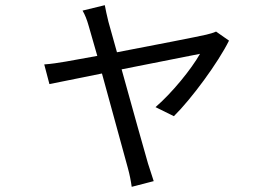

<svg xmlns="http://www.w3.org/2000/svg" viewBox="-20 -632 1040 742"><path d="M865 -475 815 -510C805 -505 789 -501 777 -498C743 -490 573 -457 432 -430L399 -548C393 -573 388 -595 385 -612L299 -591C308 -576 316 -556 323 -531L356 -416L234 -394C204 -389 179 -385 151 -383L171 -307L374 -348L474 17C481 42 486 68 489 90L574 68C568 50 558 19 552 0C539 -44 490 -220 450 -364L753 -424C719 -364 644 -272 581 -218L652 -183C720 -250 823 -390 865 -475Z"/></svg>

Font: Noto Sans Mono CJK HK
Style: Regular
Weight: 400
Designer: Ryoko NISHIZUKA 西塚涼子 (kana, bopomofo & ideographs); Paul D. Hunt (Latin, Greek & Cyrillic); Sandoll Communications 산돌커뮤니
Foundry: Adobe
Version: Version 2.004;hotconv 1.0.118;makeotfexe 2.5.65603